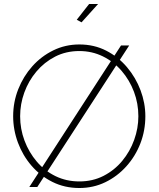

<svg xmlns="http://www.w3.org/2000/svg" viewBox="-20 -938 795 963"><path d="M378 5Q304 5 243 -25.5Q182 -56 138 -107Q94 -158 70 -222.5Q46 -287 46 -355Q46 -426 71.5 -490.5Q97 -555 142 -605.5Q187 -656 247.5 -685.5Q308 -715 378 -715Q452 -715 512.5 -684Q573 -653 617 -601Q661 -549 685 -485Q709 -421 709 -355Q709 -283 684 -218.5Q659 -154 613.5 -103.5Q568 -53 508 -24Q448 5 378 5ZM81 -355Q81 -291 103 -232.5Q125 -174 164.5 -127.5Q204 -81 258.5 -54.5Q313 -28 378 -28Q445 -28 499.5 -56Q554 -84 593 -131Q632 -178 653 -236.5Q674 -295 674 -355Q674 -419 652 -477.5Q630 -536 590 -582.5Q550 -629 495.5 -655.5Q441 -682 378 -682Q311 -682 256.5 -654Q202 -626 162.5 -579Q123 -532 102 -474Q81 -416 81 -355ZM628 -710 167 0H127L587 -710ZM389 -826 365 -839 427 -918H472Z"/></svg>

Font: Raleway ExtraLight
Style: Regular
Weight: 200
Designer: Matt McInerney, Pablo Impallari, Rodrigo Fuenzalida
Foundry: Matt McInerney, Pablo Impallari, Rodrigo Fuenzalida
Version: Version 4.026